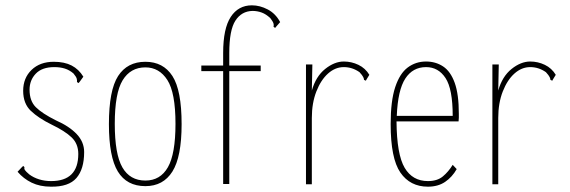

<svg xmlns="http://www.w3.org/2000/svg" viewBox="-20 -691 2140 721"><path d="M171 10Q130 10 99 -5Q68 -20 46 -46L61 -62L67 -68L72 -63Q70 -58 73.5 -52.5Q77 -47 90 -36Q106 -24 127 -17.5Q148 -11 172 -11Q274 -11 274 -113Q274 -151 249 -175Q224 -199 174 -223Q125 -247 96 -274.5Q67 -302 67 -350Q67 -398 98.5 -428.5Q130 -459 182 -459Q222 -459 249 -445Q276 -431 293 -403L280 -385L275 -379L269 -383Q270 -389 268 -396Q266 -403 256 -415Q241 -428 223.5 -433.5Q206 -439 184 -439Q138 -439 114.5 -414.5Q91 -390 91 -354Q91 -312 114.5 -288.5Q138 -265 190 -239Q240 -217 268 -187.5Q296 -158 296 -120Q296 -56 267 -22.5Q238 11 171 10Z M526 8Q456 8 422.5 -47Q389 -102 389 -225Q389 -352 423.5 -405.5Q458 -459 526 -459Q593 -459 627.5 -405.5Q662 -352 662 -225Q662 -102 627.5 -47Q593 8 526 8ZM526 -13Q582 -13 610.5 -63Q639 -113 639 -226Q639 -343 608.5 -390.5Q578 -438 526 -438Q470 -438 440.5 -389.5Q411 -341 411 -226Q411 -112 439.5 -62.5Q468 -13 526 -13Z M818 -424H736V-445H818V-492Q818 -584 846.5 -627.5Q875 -671 926 -671Q956 -671 985.5 -655.5Q1015 -640 1032 -608L1018 -592L1013 -586L1007 -591Q1009 -596 1007 -603Q1005 -610 995 -623Q979 -638 962.5 -644Q946 -650 928 -650Q887 -649 864 -613.5Q841 -578 841 -492V-445H959V-424H841V0H818Z M1129 -449H1153L1151 -351Q1166 -404 1201 -432Q1236 -460 1271 -460Q1300 -460 1326 -447.5Q1352 -435 1367 -410L1356 -392L1354 -388L1347 -391Q1347 -395 1344 -401.5Q1341 -408 1330 -420Q1303 -439 1271 -439Q1239 -439 1212 -415Q1185 -391 1168 -347.5Q1151 -304 1151 -248V1H1129Z M1587 10Q1520 10 1483.5 -43Q1447 -96 1447 -225Q1447 -312 1464 -363.5Q1481 -415 1511 -437.5Q1541 -460 1580 -460Q1616 -460 1644 -441.5Q1672 -423 1687.5 -380Q1703 -337 1703 -264Q1703 -255 1703 -249Q1703 -243 1702 -235H1469Q1470 -111 1499.5 -61Q1529 -11 1587 -11Q1622 -11 1643 -28.5Q1664 -46 1680 -72L1695 -56Q1678 -26 1651.5 -8Q1625 10 1587 10ZM1470 -256H1680Q1680 -357 1653 -398Q1626 -439 1580 -439Q1530 -439 1502 -396Q1474 -353 1470 -256Z M1829 -449H1853L1851 -351Q1866 -404 1901 -432Q1936 -460 1971 -460Q2000 -460 2026 -447.5Q2052 -435 2067 -410L2056 -392L2054 -388L2047 -391Q2047 -395 2044 -401.5Q2041 -408 2030 -420Q2003 -439 1971 -439Q1939 -439 1912 -415Q1885 -391 1868 -347.5Q1851 -304 1851 -248V1H1829Z"/></svg>

Font: Inconsolata ExtraCondensed ExtraLight
Style: Regular
Weight: 200
Width: 2
Monospace: yes
Designer: Raph Levien, Cyreal, Brenton Simpson
Foundry: Raph Levien, Cyreal, Google
Version: Version 3.001; ttfautohint (v1.8.2.53-6de2)